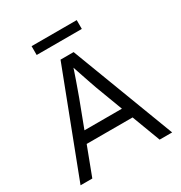

<svg xmlns="http://www.w3.org/2000/svg" viewBox="-196 -992 1064 1131"><g transform="rotate(-30 336.5 -427.0)"><path d="M23 0 291 -700H380L646 0H561L390 -454Q383 -473 374.5 -498.5Q366 -524 356.5 -551.5Q347 -579 338.5 -605Q330 -631 323 -651H343Q335 -626 326.5 -600.5Q318 -575 309 -549.5Q300 -524 291 -499Q282 -474 273 -449L103 0ZM137 -193 166 -269H497L529 -193ZM183 -794V-854H490V-794Z"/></g></svg>

Font: Our Lexend Light
Style: Regular
Weight: 300
Designer: Bonnie Shaver-Troup, Thomas Jockin
Foundry: Lexend
Version: Version 1.007